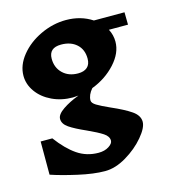

<svg xmlns="http://www.w3.org/2000/svg" viewBox="-119 -642 878 1000"><g transform="rotate(-15 320.0 -142.5)"><path d="M533 -442Q550 -410 550 -374Q550 -313 498.5 -256.5Q447 -200 371 -171Q345 -141 345 -111Q345 -97 367 -83.5Q389 -70 436 -49Q505 -19 542 6.5Q579 32 579 66Q579 98 539 145.5Q499 193 439.5 228.5Q380 264 324 264Q263 264 179 245Q95 226 39 207V28H102Q151 94 201.5 128.5Q252 163 316 163Q349 163 371.5 148.5Q394 134 394 118Q394 95 367.5 77.5Q341 60 286 35Q227 9 197 -11.5Q167 -32 167 -59Q167 -83 203.5 -108Q240 -133 291 -152Q271 -150 261 -150Q200 -150 149.5 -174Q99 -198 70 -238.5Q41 -279 41 -325Q41 -382 83 -434Q125 -486 192 -517.5Q259 -549 329 -549Q409 -549 470 -509H635L636 -442ZM387 -326Q387 -375 355.5 -403.5Q324 -432 272 -432Q206 -432 206 -373Q206 -325 237.5 -294.5Q269 -264 320 -264Q352 -264 369.5 -279.5Q387 -295 387 -326Z"/></g></svg>

Font: Inknut Antiqua
Style: Bold
Weight: 700
Designer: Claus Eggers Sørensen
Foundry: Claus Eggers Sørensen
Version: Version 1.003; ttfautohint (v1.8.2) -l 8 -r 50 -G 200 -x 14 